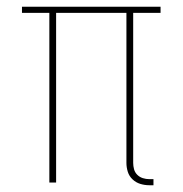

<svg xmlns="http://www.w3.org/2000/svg" viewBox="-20 -540 540 568"><path d="M422 8Q408 8 395 4Q382 0 372 -9.5Q362 -19 358 -32Q354 -45 354 -58V-502H146V0H126V-502H45V-520H455V-502H374V-58Q374 -49 376.5 -39.5Q379 -30 386 -23Q393 -16 402.5 -13Q412 -10 422 -10H434V8Z"/></svg>

Font: Zed Mono Thin
Style: Regular
Weight: 100
Monospace: yes
Designer: Belleve Invis
Foundry: Belleve Invis
Version: Version 1.0.0; ttfautohint (v1.8.4)